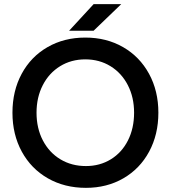

<svg xmlns="http://www.w3.org/2000/svg" viewBox="-20 -893 822 925"><path d="M40 -350Q40 -455 84.5 -537.5Q129 -620 209 -666Q289 -712 391 -712Q493 -712 573 -666Q653 -620 698 -537.5Q743 -455 743 -350Q743 -245 698.5 -162.5Q654 -80 574.5 -34Q495 12 394 12Q291 12 210.5 -34Q130 -80 85 -162.5Q40 -245 40 -350ZM394 -93Q461 -93 514 -125.5Q567 -158 596.5 -216.5Q626 -275 626 -350Q626 -424 596 -482.5Q566 -541 512.5 -574Q459 -607 391 -607Q323 -607 269.5 -574Q216 -541 186 -482.5Q156 -424 156 -350Q156 -275 186.5 -216.5Q217 -158 271 -125.5Q325 -93 394 -93ZM431 -873H564L431 -745H313Z"/></svg>

Font: Oak Sans SemiBold
Style: Regular
Weight: 600
Designer: Erik Kennedy, Walven
Foundry: Erik Kennedy, Walven
Version: Version 1.000